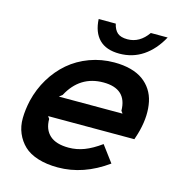

<svg xmlns="http://www.w3.org/2000/svg" viewBox="-123 -959 995 1075"><g transform="rotate(15 374.0 -421.0)"><path d="M212.9 -375H582L571.8 -389.2Q570.3 -516.1 434.1 -516.1Q298.3 -516.1 231 -389.2ZM700.2 -310.1Q696.8 -294.4 683.1 -253.9H183.1L192.9 -240.2Q192.9 -178.7 229.5 -145.8Q266.1 -112.8 338.9 -112.8Q385.3 -112.8 429.4 -129.6Q473.6 -146.5 523.9 -183.1L594.2 -88.9Q457.5 9.8 309.1 9.8Q243.7 9.8 193.4 -6.1Q143.1 -22 112.8 -50.8Q82.5 -79.6 65.4 -119.6Q48.3 -159.7 49.1 -207.5Q49.8 -255.4 62 -310.1Q79.1 -381.3 115.7 -441.9Q152.3 -502.4 203.6 -546.4Q254.9 -590.3 322.3 -615.2Q389.6 -640.1 464.8 -640.1Q517.6 -640.1 560.1 -628.7Q602.5 -617.2 631.8 -595.9Q661.1 -574.7 680.4 -544.9Q699.7 -515.1 707.5 -478.3Q715.3 -441.4 713.6 -399.2Q711.9 -356.9 700.2 -310.1ZM618.2 -852.1H715.8Q674.3 -775.9 614 -735.4Q553.7 -694.8 477.1 -694.8Q400.4 -694.8 360.1 -735.4Q319.8 -775.9 315.9 -852.1H415Q422.9 -817.4 442.1 -800.8Q461.4 -784.2 500 -784.2Q570.8 -784.2 618.2 -852.1Z"/></g></svg>

Font: Sinkin Sans 600 SemiBold Italic
Style: Regular
Weight: 600
Italic angle: -112°
Designer: Keith Bates
Foundry: K-Type
Version: Sinkin Sans (version 1.0)  by Keith Bates   •   © 2014   www